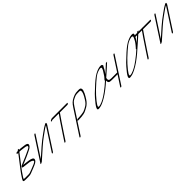

<svg xmlns="http://www.w3.org/2000/svg" viewBox="369 -1987 3631 3631"><g transform="rotate(-45 2184.5 -172.0)"><path d="M413.1 -451C444.1 -451 463.6 -448 492.7 -444C531.7 -438 603.2 -437 601.9 -408C601.6 -391 576.7 -375 560.2 -368C547.8 -363 533.3 -356 515.9 -347C493 -335 363.4 -277 319.5 -261C296.6 -253 279.7 -245 267.2 -238C209 -197 255.1 -193 293.6 -190C341.6 -186 359.6 -182 401.2 -177C433.2 -173 468.3 -159 480.9 -144C497.6 -125 468.7 -109 431.3 -92L406.4 -82C386 -73 365 -67 345.1 -57C330.6 -50 306.2 -41 268.3 -29C257.8 -26 242.8 -24 224.8 -24H135.8C125.8 -24 115.8 -26 106.8 -30C113.2 -41 114.6 -48 122.1 -59L140.8 -87C162.1 -122 198.7 -174 253.7 -243C275.5 -271 322 -333 345.3 -362C367.6 -389 393.3 -425 413.1 -451ZM408.3 -488 403.9 -481H377.9C369.9 -481 358.4 -474 353.5 -466C348.6 -458 350.1 -451 358.1 -451H383.1C375.7 -442 367.3 -429 355.9 -414C328.2 -376 302.4 -346 270.7 -304C233.1 -254 209.8 -227 175.7 -180C147 -140 133.1 -124 110.8 -87L89.6 -54C53.5 1 74 6 133 6H189C207 6 221.5 5 233 4C255.5 3 293.9 -10 346.3 -33C379.1 -47 393.6 -50 430 -67C486.3 -90 515.6 -117 519.4 -147C523.2 -177 490 -197 419.9 -207C405.9 -209 393.4 -210 383.4 -212C357.4 -216 314.9 -219 288.3 -224C292.3 -226 307.8 -231 332.2 -240C356.6 -249 394.5 -265 446.3 -289L486.7 -308C499.6 -314 512.6 -320 524.6 -326C554.4 -342 585.9 -353 608.2 -374C634.5 -399 636.9 -410 637.8 -428C638.6 -450 604 -463 570 -467C520.5 -472 485.9 -481 433.9 -481L438.3 -488C443.8 -497 441.7 -503 433.7 -503C425.7 -503 413.8 -497 408.3 -488Z M838.4 -474 539.4 -15C526 6 535.6 7 568.4 -11C572.4 -13 576.4 -15 578.9 -16C592.3 -27 606.7 -40 623.1 -55C659.8 -89 699.1 -122 738.3 -157L800.4 -212C849.6 -255 896.8 -294 944.5 -328C992.3 -362 1018.6 -381 1026.6 -387C1057.9 -412 1088.8 -432 1120.6 -448C1120.2 -445 1117.7 -440 1114.2 -435L831 0C826.1 8 828.6 15 836.6 15C844.6 15 856.1 8 861 0L1144.2 -435C1164 -465 1168.8 -495 1129.4 -478C1093.6 -460 1043.8 -428 981.6 -381C910 -331 843.4 -279 781.8 -225L719.7 -170C675.5 -131 635.8 -97 602.5 -66L868.4 -474C873.4 -482 870.8 -489 862.8 -489C854.8 -489 843.4 -482 838.4 -474Z M1173.7 23 1249.8 -93C1294.3 -161 1338.8 -227 1379.3 -287C1408.5 -330 1430.8 -359 1456 -398C1465.9 -414 1474.8 -426 1481.2 -435H1684.2C1692.2 -435 1703.7 -442 1708.6 -450C1713.6 -458 1712 -465 1704 -465H1495C1493.5 -466 1492 -467 1489 -467C1486 -467 1483.5 -466 1480 -465H1300C1287 -465 1243.6 -450 1243.8 -432C1243.9 -414 1272.2 -435 1280.2 -435H1451.2C1444.8 -426 1435.9 -414 1426.5 -399C1417.1 -384 1399.3 -358 1371.6 -320C1343.9 -282 1293.9 -207 1219.8 -93L1143.7 23C1138.7 31 1141.3 38 1149.3 38C1157.3 38 1168.7 31 1173.7 23Z M1444.2 156 1754.1 -319C1777.3 -354 1795.7 -379 1813 -394C1823 -404 1838.9 -414 1862.3 -425C1924.1 -455 1927.1 -457 2013.1 -457C2030.1 -457 2041.1 -455 2045.6 -452C2063.7 -440 2052.1 -392 2035.3 -358C2020.5 -328 2015.1 -315 1986 -270C1960.3 -226 1928.1 -193 1889.7 -172C1862.3 -157 1840.4 -143 1811.5 -133C1783.6 -123 1700.7 -113 1667.7 -113H1635.7C1627.7 -113 1616.2 -106 1611.3 -98C1606.3 -90 1607.9 -83 1615.9 -83H1647.9C1652.9 -83 1658.9 -83 1664.4 -84C1692.4 -84 1729.3 -88 1774.3 -96C1799.3 -100 1829.2 -112 1862.5 -131C1893.4 -147 1914.8 -160 1927.7 -170C1972 -205 1994.8 -233 2036.7 -304C2058 -337 2076.2 -376 2089.9 -420C2093.8 -432 2092.7 -446 2088.5 -462C2084.4 -478 2067.9 -487 2038.9 -487H2018.9C2009.9 -487 1997.4 -486 1981.9 -485L1957.9 -483C1929.9 -479 1901 -469 1868.1 -453C1800.9 -420 1773 -394 1724.1 -319L1414.2 156C1409.2 164 1411.8 171 1419.8 171C1427.8 171 1439.2 164 1444.2 156Z M2757.8 -481C2720.3 -446 2676.9 -405 2626.6 -360C2614.8 -349 2603.9 -340 2598 -334C2601.9 -339 2608.8 -349 2619.6 -363C2645.1 -397 2658.6 -426 2672.2 -455C2693.6 -495 2687.3 -515 2652.3 -515C2625.3 -517 2587.4 -509 2539.7 -489C2470.1 -459 2417.7 -418 2337.8 -348C2307.2 -321 2259.9 -277 2197.7 -217C2168.2 -188 2125.9 -140 2072.9 -73C2031.7 -19 2017.2 15 2027.5 31C2035.6 41 2064.6 40 2115.4 27C2134.3 22 2162.2 11 2199.9 -8C2237.6 -27 2280.2 -52 2327.7 -85C2387.1 -128 2432.6 -163 2462.2 -189L2580.6 -293C2680.3 -380 2749.4 -442 2784.9 -477C2786.8 -479 2788.8 -481 2790.8 -483ZM2513.1 -260 2432.2 -189C2386.8 -149 2295.7 -84 2273.9 -71C2217.5 -34 2136.1 9 2083.1 9C2045.1 9 2083.2 -55 2196.3 -182C2239.6 -230 2298.7 -287 2373.7 -353C2436.9 -408 2481.3 -445 2533 -466C2555.9 -475 2562.9 -476 2582.8 -482C2615.7 -489 2632.7 -485 2637.9 -471C2641.1 -462 2611 -401 2601.2 -386C2589.5 -368 2573.9 -342 2550.3 -316C2534.5 -299 2525.7 -288 2519.8 -281L2509.9 -271C2504 -264 2504.1 -260 2513.1 -260Z M2965.4 -486 2780.5 -202C2779 -203 2777 -203 2776 -203H2626C2615 -203 2603.5 -204 2591.9 -207L2578.4 -210C2575.9 -211 2571.4 -214 2566.4 -220C2552.2 -238 2556.9 -278 2585.1 -321L2688.4 -480C2693.3 -488 2690.8 -495 2682.8 -495C2674.8 -495 2663.3 -488 2658.4 -480L2555.1 -321C2542.7 -302 2532.4 -281 2525.1 -256C2522.6 -247 2523.7 -235 2525.9 -219C2527.5 -198 2538.1 -185 2558.7 -178C2569.2 -175 2597.2 -173 2642.2 -173H2721.2C2746.2 -173 2760.2 -173 2762.7 -174L2628.2 32C2623.3 40 2625.9 47 2633.9 47C2641.9 47 2653.3 40 2658.2 32L2995.4 -486C3000.8 -495 2997.7 -501 2989.7 -501C2981.7 -501 2970.8 -495 2965.4 -486Z M3595.8 -481C3558.3 -446 3514.9 -405 3464.6 -360C3452.8 -349 3441.9 -340 3436 -334C3439.9 -339 3446.8 -349 3457.6 -363C3483.1 -397 3496.6 -426 3510.2 -455C3531.6 -495 3525.3 -515 3490.3 -515C3463.3 -517 3425.4 -509 3377.7 -489C3308.1 -459 3255.7 -418 3175.8 -348C3145.2 -321 3097.9 -277 3035.7 -217C3006.2 -188 2963.9 -140 2910.9 -73C2869.7 -19 2855.2 15 2865.5 31C2873.6 41 2902.6 40 2953.4 27C2972.3 22 3000.2 11 3037.9 -8C3075.6 -27 3118.2 -52 3165.7 -85C3225.1 -128 3270.6 -163 3300.2 -189L3418.6 -293C3518.3 -380 3587.4 -442 3622.9 -477C3624.8 -479 3626.8 -481 3628.8 -483ZM3351.1 -260 3270.2 -189C3224.8 -149 3133.7 -84 3111.9 -71C3055.5 -34 2974.1 9 2921.1 9C2883.1 9 2921.2 -55 3034.3 -182C3077.6 -230 3136.7 -287 3211.7 -353C3274.9 -408 3319.3 -445 3371 -466C3393.9 -475 3400.9 -476 3420.8 -482C3453.7 -489 3470.7 -485 3475.9 -471C3479.1 -462 3449 -401 3439.2 -386C3427.5 -368 3411.9 -342 3388.3 -316C3372.5 -299 3363.7 -288 3357.8 -281L3347.9 -271C3342 -264 3342.1 -260 3351.1 -260Z M3397.7 23 3473.8 -93C3518.3 -161 3562.8 -227 3603.3 -287C3632.5 -330 3654.8 -359 3680 -398C3689.9 -414 3698.8 -426 3705.2 -435H3908.2C3916.2 -435 3927.7 -442 3932.6 -450C3937.6 -458 3936 -465 3928 -465H3719C3717.5 -466 3716 -467 3713 -467C3710 -467 3707.5 -466 3704 -465H3524C3511 -465 3467.6 -450 3467.8 -432C3467.9 -414 3496.2 -435 3504.2 -435H3675.2C3668.8 -426 3659.9 -414 3650.5 -399C3641.1 -384 3623.3 -358 3595.6 -320C3567.9 -282 3517.9 -207 3443.8 -93L3367.7 23C3362.7 31 3365.3 38 3373.3 38C3381.3 38 3392.7 31 3397.7 23Z M4048.4 -474 3749.4 -15C3736 6 3745.6 7 3778.4 -11C3782.4 -13 3786.4 -15 3788.9 -16C3802.3 -27 3816.7 -40 3833.1 -55C3869.8 -89 3909.1 -122 3948.3 -157L4010.4 -212C4059.6 -255 4106.8 -294 4154.5 -328C4202.3 -362 4228.6 -381 4236.6 -387C4267.9 -412 4298.8 -432 4330.6 -448C4330.2 -445 4327.7 -440 4324.2 -435L4041 0C4036.1 8 4038.6 15 4046.6 15C4054.6 15 4066.1 8 4071 0L4354.2 -435C4374 -465 4378.8 -495 4339.4 -478C4303.6 -460 4253.8 -428 4191.6 -381C4120 -331 4053.4 -279 3991.8 -225L3929.7 -170C3885.5 -131 3845.8 -97 3812.5 -66L4078.4 -474C4083.4 -482 4080.8 -489 4072.8 -489C4064.8 -489 4053.4 -482 4048.4 -474Z"/></g></svg>

Font: MewTooHand
Style: UltimateIta
Weight: 400
Designer: Mew Too, Robert Jablonski
Version: Version 0.77